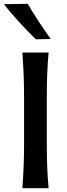

<svg xmlns="http://www.w3.org/2000/svg" viewBox="-38 -989 354 1009"><path d="M79.5 0Q84 -58.5 86.2 -113.2Q88.5 -168 88.5 -234.5V-474.5Q88.5 -542.5 86.2 -598Q84 -653.5 79.5 -713H217.5Q212 -653.5 210 -598Q208 -542.5 208 -474.5V-234.5Q208 -168 210 -113.2Q212 -58.5 217.5 0ZM150 -782.5Q105 -827.5 62.5 -873.2Q20 -919 -17.5 -967L107.5 -969Q135 -922.5 165.2 -876.2Q195.5 -830 229 -784Z"/></svg>

Font: Commissioner Flair Medium
Style: Regular
Weight: 500
Designer: Kostas Bartsokas
Foundry: Kostas Bartsokas
Version: Version 1.000; ttfautohint (v1.8.3)